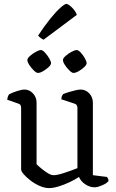

<svg xmlns="http://www.w3.org/2000/svg" viewBox="-20 -958 594 982"><path d="M231 4Q208 4 183 -7Q158 -18 136.5 -34.5Q115 -51 101.5 -66.5Q88 -82 88 -92V-405Q88 -413 85.5 -419Q83 -425 74 -428L17 -448Q18 -458 21 -465.5Q24 -473 27 -476Q42 -484 66.5 -492Q91 -500 105 -500Q130 -500 148.5 -480.5Q167 -461 167 -433V-118Q178 -107 193.5 -94.5Q209 -82 225 -72Q241 -62 255 -62Q273 -62 309.5 -74Q346 -86 376 -98V-405Q376 -413 373 -419Q370 -425 361 -428L294 -450Q294 -461 297 -467Q300 -473 302 -476Q312 -481 330 -486.5Q348 -492 365.5 -496Q383 -500 392 -500Q418 -500 436.5 -480.5Q455 -461 455 -433V-62L527 -53Q529 -51 532 -45.5Q535 -40 535 -32Q526 -20 502 -10Q478 0 464 0Q439 0 416 -15.5Q393 -31 384 -53Q363 -39 335.5 -26Q308 -13 280 -4.5Q252 4 231 4ZM356 -585Q348 -585 335 -597.5Q322 -610 312 -625.5Q302 -641 302 -651Q302 -660 315.5 -672Q329 -684 346 -693Q363 -702 372 -702Q381 -702 393 -689Q405 -676 414 -660Q423 -644 423 -635Q423 -626 410.5 -614.5Q398 -603 382.5 -594Q367 -585 356 -585ZM174 -585Q166 -585 153 -597.5Q140 -610 130 -625.5Q120 -641 120 -651Q120 -660 133.5 -672Q147 -684 163.5 -693Q180 -702 189 -702Q198 -702 210 -689Q222 -676 231.5 -660Q241 -644 241 -635Q241 -626 228.5 -614.5Q216 -603 200.5 -594Q185 -585 174 -585ZM203 -755Q195 -758 187 -764.5Q179 -771 175 -776Q207 -825 236.5 -861.5Q266 -898 288.5 -918Q311 -938 319 -938Q326 -938 337 -929.5Q348 -921 358.5 -908Q369 -895 373 -882Z"/></svg>

Font: Texturina 72pt
Style: Regular
Weight: 400
Designer: Guillermo Torres Carreño
Foundry: Omnibus-Type
Version: Version 1.002; ttfautohint (v1.8.3)